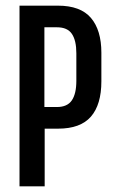

<svg xmlns="http://www.w3.org/2000/svg" viewBox="-20 -659 406 679"><path d="M100.5 -204V-280.5H181Q218 -280.5 234 -304Q250 -327.5 250 -373V-470.5Q250 -516 234.2 -539.2Q218.5 -562.5 181.5 -562.5H102V-639H185Q264.5 -639 301.5 -595.8Q338.5 -552.5 338.5 -472.5V-371.5Q338.5 -289 301.5 -246.5Q264.5 -204 185.5 -204ZM49 0V-639H137V-259L138 -215.5V0Z"/></svg>

Font: Anek Tamil Condensed Medium
Style: Regular
Weight: 500
Width: 3
Designer: Aadarsh Rajan (Tamil), Yesha Goshar (Latin)
Foundry: Ek Type
Version: Version 1.003